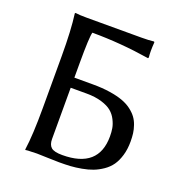

<svg xmlns="http://www.w3.org/2000/svg" viewBox="-120 -750 803 856"><g transform="rotate(20 281.5 -322.5)"><path d="M102.1 -444.8Q102.1 -569.8 91.8 -645L94.2 -647.9Q112.8 -645 147 -645H407.2Q442.4 -645 466.8 -647.9L469.2 -645Q465.8 -598.6 469.2 -573.2L466.8 -568.8Q328.1 -590.8 194.8 -590.8Q188 -566.9 188 -444.8V-375H275.9Q320.8 -375 357.2 -369.4Q393.6 -363.8 418.9 -354.5Q444.3 -345.2 462.9 -331.1Q481.4 -316.9 492.4 -302Q503.4 -287.1 510 -267.8Q516.6 -248.5 518.8 -231.2Q521 -213.9 521 -192.9Q521 -156.2 512.2 -126.7Q503.4 -97.2 489.3 -77.1Q475.1 -57.1 453.4 -42.2Q431.6 -27.3 409.4 -18.8Q387.2 -10.3 358.6 -5.1Q330.1 0 306.2 1.5Q282.2 2.9 252.9 2.9Q233.9 2.9 197.3 1.5Q160.6 0 147 0Q131.8 0 118.2 1Q104.5 1 98.6 2L92.8 2.9L91.8 0Q102.1 -71.3 102.1 -200.2ZM188 -327.1V-84Q188 -57.1 201.9 -44.7Q215.8 -32.2 254.9 -32.2Q426.8 -32.2 426.8 -183.1Q426.8 -204.1 423.8 -221.4Q420.9 -238.8 410.6 -259.3Q400.4 -279.8 383.5 -293.9Q366.7 -308.1 335.7 -317.6Q304.7 -327.1 263.2 -327.1Z"/></g></svg>

Font: Linux Biolinum
Style: Regular
Weight: 400
Designer: Philipp H. Poll
Foundry: Philipp H. Poll
Version: Version 0.6.4